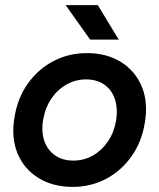

<svg xmlns="http://www.w3.org/2000/svg" viewBox="-20 -720 623 752"><path d="M265 12Q187 12 130.5 -23Q74 -58 48.5 -119.5Q23 -181 37 -262Q49 -336 89 -392.5Q129 -449 189 -480.5Q249 -512 320 -512Q398 -512 454 -477Q510 -442 535.5 -380.5Q561 -319 547 -238Q535 -164 495 -107.5Q455 -51 395.5 -19.5Q336 12 265 12ZM267 -91Q309 -91 344 -111Q379 -131 403 -166.5Q427 -202 435 -249Q442 -297 429.5 -333Q417 -369 388 -389Q359 -409 317 -409Q276 -409 240.5 -389Q205 -369 181 -333.5Q157 -298 149 -251Q141 -203 154 -167Q167 -131 196.5 -111Q226 -91 267 -91ZM333 -565 237 -700H363L445 -565Z"/></svg>

Font: Figtree SemiBold
Style: Italic
Weight: 600
Italic angle: -9.5°
Foundry: Erik Kennedy
Version: Version 2.001;gftools[0.9.30]